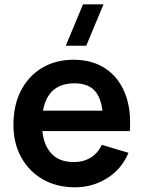

<svg xmlns="http://www.w3.org/2000/svg" viewBox="-20 -822 642 858"><path d="M365.3 -617.5H273.8L351 -802.5H442.5ZM315.3 15Q233.4 15 171.5 -20.5Q109.6 -56.1 74.8 -119Q40 -182 40 -264.2Q40 -352.7 74.1 -417.9Q108.2 -483.2 168.7 -519.1Q229.2 -555 308.7 -555Q392.4 -555 451.2 -515.8Q509.9 -476.7 538.5 -405.2Q567.2 -333.7 560.1 -236.3H440.5V-280.3Q440 -368.5 409.5 -409.1Q379 -449.7 313.7 -449.7Q239.8 -449.7 203.6 -403.8Q167.5 -358 167.5 -270Q167.5 -187.8 203.6 -142.8Q239.8 -97.8 308.7 -97.8Q353.2 -97.8 385.3 -117.7Q417.5 -137.5 435 -174.8L554.2 -139Q523.2 -65.8 458.4 -25.4Q393.5 15 315.3 15ZM129.5 -236.3V-327.5H501.2V-236.3Z"/></svg>

Font: Manrope ExtraLight
Style: Regular
Weight: 200
Designer: Mikhail Sharanda
Foundry: Mikhail Sharanda
Version: Version 4.505